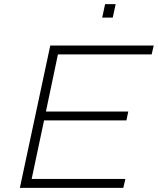

<svg xmlns="http://www.w3.org/2000/svg" viewBox="-20 -908 763 928"><path d="M76 0 223 -688H723L713 -645H260L202 -369H600L591 -326H193L133 -43H586L576 0ZM474 -823 488 -888H539L525 -823Z"/></svg>

Font: Saira Expanded ExtraLight
Style: Italic
Weight: 250
Width: 7
Italic angle: -12°
Designer: Hector Gatti with collaboration of the Omnibus-Type team
Foundry: Omnibus-Type
Version: Version 1.101